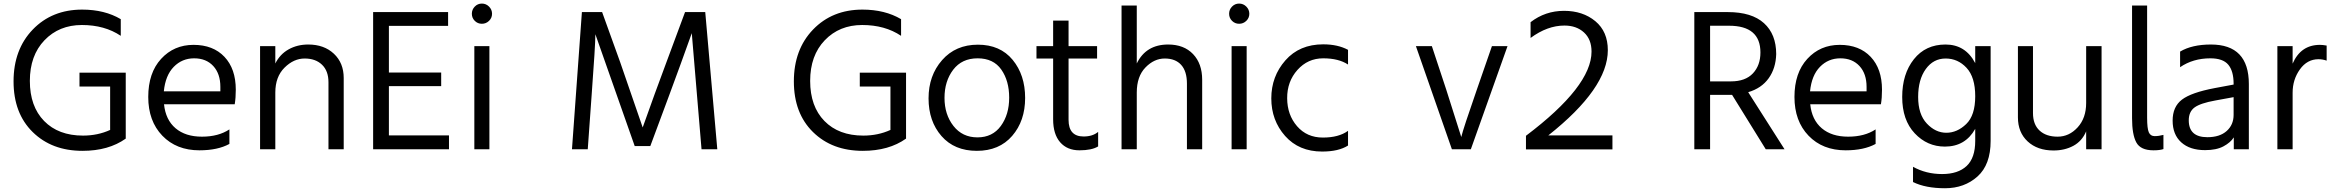

<svg xmlns="http://www.w3.org/2000/svg" viewBox="-20 -798 12865 1058"><path d="M432.6 -745.1Q556.6 -745.1 645.5 -692.4V-600.6Q556.6 -660.2 431.2 -660.2Q305.7 -660.2 225.1 -576.2Q144.5 -492.2 144.5 -352.1Q144.5 -211.9 223.1 -131.3Q301.8 -50.8 437.5 -50.8Q518.6 -50.8 586.9 -82V-321.3H418V-397.5H672.9V-34.2Q578.1 33.2 434.6 33.2Q265.6 33.2 160.2 -70.3Q54.7 -173.8 54.7 -349.6Q54.7 -525.4 160.6 -635.3Q266.6 -745.1 432.6 -745.1Z M1279.3 -303.7Q1279.3 -258.8 1273.4 -223.6H883.8Q892.6 -137.7 947.3 -91.3Q1002 -44.9 1092.8 -44.9Q1183.6 -44.9 1244.1 -85V-4.9Q1179.7 30.3 1079.1 30.3Q952.1 30.3 874.5 -50.3Q796.9 -130.9 796.9 -263.7Q796.9 -396.5 867.7 -473.6Q938.5 -550.8 1046.4 -550.8Q1154.3 -550.8 1216.8 -484.9Q1279.3 -418.9 1279.3 -303.7ZM882.8 -294.9H1194.3V-319.3Q1194.3 -391.6 1155.3 -434.1Q1116.2 -476.6 1049.8 -476.6Q983.4 -476.6 937.5 -429.7Q891.6 -382.8 882.8 -294.9Z M1413.1 24.4V-543.9H1497.1V-448.2Q1522.5 -499 1570.3 -525.9Q1618.2 -552.7 1678.7 -552.7Q1765.6 -552.7 1819.8 -502Q1874 -451.2 1874 -368.2V24.4H1790V-344.7Q1790 -407.2 1754.4 -441.4Q1718.8 -475.6 1658.7 -475.6Q1598.6 -475.6 1547.9 -425.3Q1497.1 -375 1497.1 -288.1V24.4Z M2036.1 24.4V-731.4H2449.2V-655.3H2123V-398.4H2411.1V-323.2H2123V-51.8H2454.1V24.4Z M2596.2 -683.1Q2580.1 -699.2 2580.1 -722.2Q2580.1 -745.1 2596.2 -761.7Q2612.3 -778.3 2635.3 -778.3Q2658.2 -778.3 2674.8 -761.7Q2691.4 -745.1 2691.4 -722.2Q2691.4 -699.2 2674.8 -683.1Q2658.2 -667 2635.3 -667Q2612.3 -667 2596.2 -683.1ZM2593.8 24.4V-543.9H2676.8V24.4Z M3131.8 24.4 3186.5 -731.4H3297.9L3397.5 -455.1L3521.5 -95.7Q3588.9 -286.1 3652.3 -455.1L3754.9 -731.4H3866.2L3932.6 24.4H3845.7L3792 -615.2Q3731.4 -445.3 3668 -274.4L3563.5 6.8H3477.5L3260.7 -609.4Q3260.7 -548.8 3240.2 -274.4L3218.8 24.4Z M4732.4 -745.1Q4856.4 -745.1 4945.3 -692.4V-600.6Q4856.4 -660.2 4731 -660.2Q4605.5 -660.2 4524.9 -576.2Q4444.3 -492.2 4444.3 -352.1Q4444.3 -211.9 4522.9 -131.3Q4601.6 -50.8 4737.3 -50.8Q4818.4 -50.8 4886.7 -82V-321.3H4717.8V-397.5H4972.7V-34.2Q4877.9 33.2 4734.4 33.2Q4565.4 33.2 4460 -70.3Q4354.5 -173.8 4354.5 -349.6Q4354.5 -525.4 4460.4 -635.3Q4566.4 -745.1 4732.4 -745.1Z M5168 -48.3Q5096.7 -129.9 5096.7 -255.9Q5096.7 -381.8 5171.4 -466.8Q5246.1 -551.8 5368.7 -551.8Q5491.2 -551.8 5560.1 -468.3Q5628.9 -384.8 5628.9 -258.3Q5628.9 -131.8 5557.6 -49.3Q5486.3 33.2 5362.8 33.2Q5239.3 33.2 5168 -48.3ZM5232.4 -413.6Q5184.6 -350.6 5184.6 -258.8Q5184.6 -167 5233.9 -104Q5283.2 -41 5366.2 -41Q5449.2 -41 5495.1 -104Q5541 -167 5541 -259.8Q5541 -352.5 5497.6 -414.6Q5454.1 -476.6 5367.2 -476.6Q5280.3 -476.6 5232.4 -413.6Z M5691.4 -475.6V-543.9H5783.2V-684.6H5868.2V-543.9H6025.4V-475.6H5868.2V-137.7Q5868.2 -45.9 5951.2 -45.9Q6001 -45.9 6031.2 -71.3V8.8Q5996.1 30.3 5928.2 30.3Q5860.4 30.3 5821.8 -14.2Q5783.2 -58.6 5783.2 -140.6V-475.6Z M6160.2 24.4V-767.6H6244.1V-448.2Q6294.9 -552.7 6417 -552.7Q6503.9 -552.7 6554.2 -500Q6604.5 -447.3 6604.5 -358.4V24.4H6520.5V-336.9Q6520.5 -405.3 6488.8 -440.4Q6457 -475.6 6398.4 -475.6Q6339.8 -475.6 6292 -426.3Q6244.1 -377 6244.1 -288.1V24.4Z M6769 -683.1Q6752.9 -699.2 6752.9 -722.2Q6752.9 -745.1 6769 -761.7Q6785.2 -778.3 6808.1 -778.3Q6831.1 -778.3 6847.7 -761.7Q6864.3 -745.1 6864.3 -722.2Q6864.3 -699.2 6847.7 -683.1Q6831.1 -667 6808.1 -667Q6785.2 -667 6769 -683.1ZM6766.6 24.4V-543.9H6849.6V24.4Z M7271.5 -553.7Q7351.6 -553.7 7408.2 -523.4V-442.4Q7356.4 -476.6 7271.5 -476.6Q7186.5 -476.6 7129.4 -412.6Q7072.3 -348.6 7072.8 -256.8Q7073.2 -165 7127.4 -102.5Q7181.6 -40 7269.5 -40Q7357.4 -40 7408.2 -77.1V3.9Q7356.4 37.1 7265.6 37.1Q7137.7 37.1 7061.5 -48.8Q6985.4 -134.8 6985.4 -255.9Q6985.4 -377 7063 -465.3Q7140.6 -553.7 7271.5 -553.7Z M7782.2 -543.9H7870.1L7949.2 -304.7L8032.2 -43Q8043 -88.9 8118.2 -304.7L8201.2 -543.9H8287.1L8085 24.4H7980.5Z M8388.7 25.4V-49.8Q8750 -322.3 8750 -513.7Q8750 -581.1 8708.5 -619.1Q8667 -657.2 8600.6 -657.2Q8506.8 -657.2 8414.1 -588.9V-675.8Q8495.1 -738.3 8598.6 -738.3Q8702.1 -738.3 8771 -681.2Q8839.8 -624 8839.8 -521.5Q8839.8 -311.5 8511.7 -51.8H8865.2V25.4Z M9316.4 24.4V-731.4H9501Q9632.8 -731.4 9700.2 -670.4Q9767.6 -609.4 9767.6 -500Q9765.6 -421.9 9726.1 -366.7Q9686.5 -311.5 9613.3 -290L9813.5 24.4H9710L9524.4 -275.4H9403.3V24.4ZM9403.3 -349.6H9518.6Q9597.7 -349.6 9639.2 -393.6Q9680.7 -437.5 9680.7 -508.8Q9680.7 -656.2 9507.8 -656.2H9403.3Z M10350.6 -303.7Q10350.6 -258.8 10344.7 -223.6H9955.1Q9963.9 -137.7 10018.6 -91.3Q10073.2 -44.9 10164.1 -44.9Q10254.9 -44.9 10315.4 -85V-4.9Q10251 30.3 10150.4 30.3Q10023.4 30.3 9945.8 -50.3Q9868.2 -130.9 9868.2 -263.7Q9868.2 -396.5 9939 -473.6Q10009.8 -550.8 10117.7 -550.8Q10225.6 -550.8 10288.1 -484.9Q10350.6 -418.9 10350.6 -303.7ZM9954.1 -294.9H10265.6V-319.3Q10265.6 -391.6 10226.6 -434.1Q10187.5 -476.6 10121.1 -476.6Q10054.7 -476.6 10008.8 -429.7Q9962.9 -382.8 9954.1 -294.9Z M10864.3 -450.2V-543.9H10949.2V-21.5Q10949.2 109.4 10877 174.3Q10804.7 239.3 10697.8 239.3Q10590.8 239.3 10521.5 205.1V121.1Q10593.8 161.1 10681.6 161.1Q10769.5 161.1 10816.9 116.7Q10864.3 72.3 10864.3 -21.5V-87.9Q10809.6 9.8 10697.3 9.8Q10599.6 9.8 10530.8 -63.5Q10461.9 -136.7 10461.9 -263.7Q10461.9 -390.6 10526.4 -471.7Q10590.8 -552.7 10700.7 -552.7Q10810.5 -552.7 10864.3 -450.2ZM10591.8 -417.5Q10549.8 -359.4 10549.8 -263.7Q10549.8 -168 10597.7 -117.2Q10645.5 -66.4 10705.1 -66.4Q10764.6 -66.4 10814.5 -114.3Q10864.3 -162.1 10864.3 -267.6Q10864.3 -373 10816.4 -424.3Q10768.6 -475.6 10701.2 -475.6Q10633.8 -475.6 10591.8 -417.5Z M11099.6 -151.4V-543.9H11182.6V-174.8Q11182.6 -112.3 11218.8 -78.6Q11254.9 -44.9 11318.4 -44.9Q11381.8 -44.9 11428.7 -96.2Q11475.6 -147.5 11475.6 -230.5V-543.9H11560.5V24.4H11475.6V-74.2Q11453.1 -20.5 11405.3 5.4Q11357.4 31.2 11295.9 31.2Q11207 31.2 11153.3 -18.6Q11099.6 -68.4 11099.6 -151.4Z M11728.5 -146.5V-767.6H11811.5V-149.4Q11811.5 -89.8 11820.8 -68.8Q11830.1 -47.9 11853 -47.9Q11876 -47.9 11901.4 -54.7V23.4Q11881.8 30.3 11846.7 30.3Q11775.4 30.3 11752 -13.2Q11728.5 -56.6 11728.5 -146.5Z M12183.6 -312.5 12288.1 -332V-336.9Q12288.1 -406.2 12258.8 -441.4Q12229.5 -476.6 12160.2 -476.6Q12064.5 -476.6 11993.2 -427.7V-513.7Q12058.6 -552.7 12163.1 -552.7Q12372.1 -552.7 12372.1 -335V24.4H12289.1V-41Q12271.5 -12.7 12232.4 8.3Q12193.4 29.3 12130.9 29.3Q12046.9 29.3 11999.5 -13.7Q11952.1 -56.6 11952.1 -133.3Q11952.1 -210 12003.4 -249Q12054.7 -288.1 12183.6 -312.5ZM12041 -134.8Q12041 -42 12143.6 -42Q12211.9 -42 12250 -76.2Q12288.1 -110.4 12288.1 -165V-262.7L12186.5 -244.1Q12105.5 -229.5 12073.2 -206.1Q12041 -182.6 12041 -134.8Z M12529.3 24.4V-543.9H12613.3V-447.3Q12658.2 -550.8 12763.7 -550.8Q12779.3 -550.8 12800.8 -546.9V-463.9Q12778.3 -471.7 12755.9 -471.7Q12693.4 -471.7 12653.3 -415.5Q12613.3 -359.4 12613.3 -287.1V24.4Z"/></svg>

Font: GenEi M Gothic v2 Regular
Style: Regular
Weight: 400
Version: Version 2.0